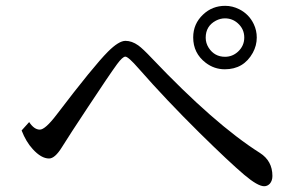

<svg xmlns="http://www.w3.org/2000/svg" viewBox="-20 -772 1010 659"><path d="M80.1 -353Q97.2 -327.1 116.7 -327.1Q135.3 -327.1 174.3 -378.4Q302.2 -546.4 350.6 -594.7Q387.7 -631.8 410.6 -631.8Q432.6 -631.8 454.6 -616.2Q470.2 -605 501.5 -571.8Q716.3 -345.7 872.1 -247.1Q915 -219.7 915 -168Q915 -151.9 906.2 -141.6Q897.9 -132.8 886.7 -132.8Q864.7 -132.8 818.4 -171.9Q766.6 -215.8 665 -315.9Q549.8 -429.7 456.1 -536.6Q420.4 -577.6 410.2 -577.6Q400.9 -577.6 381.8 -551.8Q355 -515.1 280.3 -401.9Q218.8 -309.1 192.4 -266.6Q168.5 -228 148.4 -228Q121.6 -228 92.3 -260.3Q69.3 -285.2 54.2 -324.2ZM752.9 -752Q777.8 -752 801.3 -740.2Q835 -723.1 851.1 -689Q861.3 -667.5 861.3 -643.1Q861.3 -615.7 847.7 -590.8Q816.4 -534.2 751.5 -534.2Q715.3 -534.2 686 -556.6Q643.1 -589.4 643.1 -643.6Q643.1 -690.4 677.2 -722.2Q708.5 -752 752.9 -752ZM752 -709Q736.3 -709 721.2 -701.2Q686 -682.6 686 -642.6Q686 -624 696.3 -607.9Q716.3 -577.1 752.4 -577.1Q777.3 -577.1 796.4 -594.2Q818.4 -614.3 818.4 -643.1Q818.4 -672.9 795.4 -692.9Q776.9 -709 752 -709Z"/></svg>

Font: BIZ UDPMincho
Style: Regular
Weight: 400
Designer: TypeBank Co., Ltd.
Foundry: Morisawa Inc.
Version: Version 1.06